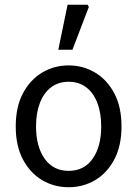

<svg xmlns="http://www.w3.org/2000/svg" viewBox="-20 -772 575 804"><path d="M267.4 12Q206.5 12 156.3 -17.7Q106.2 -47.5 76 -104.4Q45.9 -161.3 45.9 -242.4Q45.9 -324.2 76 -381.1Q106.2 -438 156.3 -468Q206.5 -498.1 267.4 -498.1Q328.2 -498.1 378.4 -468Q428.6 -438 458.7 -381.1Q488.8 -324.2 488.8 -242.4Q488.8 -161.3 458.7 -104.4Q428.6 -47.5 378.4 -17.7Q328.2 12 267.4 12ZM267.4 -56.5Q332.3 -56.5 368 -107.4Q403.8 -158.2 403.8 -242.4Q403.8 -298.7 387.7 -341Q371.5 -383.2 341 -406.4Q310.4 -429.6 267.4 -429.6Q224.3 -429.6 193.8 -406.4Q163.2 -383.2 147.1 -341Q130.9 -298.7 130.9 -242.4Q130.9 -158.2 167 -107.4Q203.1 -56.5 267.4 -56.5ZM224.1 -563.7 263 -752.1H347L352 -742.9L283.4 -563.7Z"/></svg>

Font: Source Sans 3
Style: Regular
Weight: 200
Designer: Paul D. Hunt
Foundry: Adobe
Version: Version 3.046;hotconv 1.0.118;makeotfexe 2.5.65603